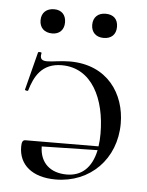

<svg xmlns="http://www.w3.org/2000/svg" viewBox="-46 -598 497 648"><g transform="rotate(5 202.5 -274.0)"><path d="M180 -389C121 -389 72 -366 82 -409C83 -412 71 -413 70 -410L37 -281C36 -279 47 -276 48 -279C62 -327 86 -374 154 -374C256 -374 304 -273 304 -155C304 -139 303 -126 301 -112L53 -111C44 -111 41 -103 41 -88C41 -27 87 12 166 12C283 12 369 -75 369 -195C369 -295 308 -389 180 -389ZM112 -478C136 -478 152 -493 152 -519C152 -544 137 -560 112 -560C86 -560 69 -545 69 -519C69 -494 85 -478 112 -478ZM286 -478C312 -478 328 -493 328 -519C328 -545 313 -560 286 -560C261 -560 244 -545 244 -519C244 -494 260 -478 286 -478ZM110 -95 299 -99C286 -37 251 -8 202 -8C148 -8 111 -38 110 -95Z"/></g></svg>

Font: Cormorant Garamond
Style: Regular
Weight: 400
Designer: Christian Thalmann (Catharsis Fonts)
Foundry: Catharsis Fonts
Version: Version 4.002;Glyphs 3.4 (3410)